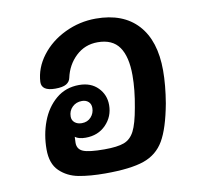

<svg xmlns="http://www.w3.org/2000/svg" viewBox="-71 -680 787 756"><g transform="rotate(-10 322.5 -301.5)"><path d="M585 -358Q585 -300 573 -228Q555 -131 527 -83Q499 -35 445.5 -16.5Q392 2 291 2Q230 2 185 -6.5Q140 -15 109.5 -44.5Q79 -74 79 -131Q79 -190 98.5 -242Q118 -294 156.5 -326.5Q195 -359 249 -359Q296 -359 324 -330.5Q352 -302 352 -261Q352 -215 320.5 -182.5Q289 -150 239 -150Q211 -150 197 -161Q196 -151 196 -137Q196 -111 219.5 -101.5Q243 -92 304 -92Q356 -92 382.5 -102Q409 -112 424 -141Q439 -170 450 -233Q463 -302 463 -360Q463 -435 436 -473.5Q409 -512 350 -512Q299 -512 263 -478Q227 -444 216 -393Q213 -378 199 -369.5Q185 -361 155 -361Q100 -361 101 -397Q104 -453 140.5 -501Q177 -549 235.5 -577Q294 -605 359 -605Q468 -605 526.5 -541Q585 -477 585 -358ZM195 -242Q195 -227 206 -218Q217 -209 234 -209Q257 -209 271 -224.5Q285 -240 285 -261Q285 -277 275 -286Q265 -295 249 -295Q226 -295 210.5 -280Q195 -265 195 -242Z"/></g></svg>

Font: Mali SemiBold
Style: Italic
Weight: 600
Italic angle: -10°
Version: Version 1.000; ttfautohint (v1.6)